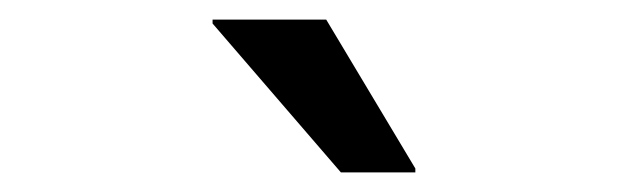

<svg xmlns="http://www.w3.org/2000/svg" viewBox="-20 -780 640 196"><path d="M328 -604 197 -756V-760H313L404 -608V-604Z"/></svg>

Font: Kufam
Style: Regular
Weight: 400
Designer: Wael Morcos, Artur Schmal
Foundry: Original Type
Version: Version 1.301; ttfautohint (v1.8.3)